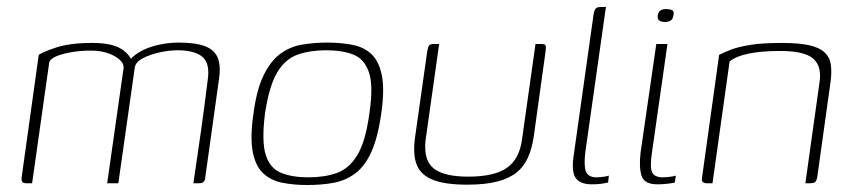

<svg xmlns="http://www.w3.org/2000/svg" viewBox="-20 -525 2449 550"><path d="M57 0Q47 0 44 -3.5Q41 -7 42 -17L91 -368Q99 -373 111 -378Q123 -383 141 -389Q159 -395 184.5 -398.5Q210 -402 245 -402Q276 -402 298.5 -396.5Q321 -391 336 -379Q351 -367 359 -349H349Q358 -362 374 -372.5Q390 -383 409 -389.5Q428 -396 449.5 -399.5Q471 -403 492 -403Q542 -403 569 -392Q596 -381 604.5 -357.5Q613 -334 607 -296L568 -17Q568 -11 565.5 -7Q563 -3 559.5 -1.5Q556 0 550 0H534Q545 -74 555.5 -148Q566 -222 575 -296Q582 -343 560 -362Q538 -381 488 -381Q465 -381 437.5 -375Q410 -369 389 -358Q368 -347 366 -331L319 0H287L334 -330Q336 -348 308.5 -364Q281 -380 240 -380Q213 -380 187.5 -376Q162 -372 143 -364.5Q124 -357 121 -346L72 0Z M860 5Q821 5 788.5 -1.5Q756 -8 734 -28.5Q712 -49 704 -90Q696 -131 706 -199Q715 -268 735 -309Q755 -350 782.5 -370.5Q810 -391 844 -397Q878 -403 918 -403Q957 -403 990 -396.5Q1023 -390 1044.5 -369.5Q1066 -349 1074 -308Q1082 -267 1072 -199Q1062 -129 1043 -88Q1024 -47 996 -27Q968 -7 934 -1Q900 5 860 5ZM863 -17Q910 -17 945 -29.5Q980 -42 1003.5 -80.5Q1027 -119 1038 -199Q1050 -279 1037 -317.5Q1024 -356 992.5 -368.5Q961 -381 914 -381Q868 -381 832.5 -368.5Q797 -356 774 -317.5Q751 -279 739 -199Q729 -119 741.5 -80.5Q754 -42 786 -29.5Q818 -17 863 -17Z M1238 -399 1199 -123Q1193 -65 1223 -42Q1253 -19 1321 -19Q1395 -19 1431 -43.5Q1467 -68 1475 -123L1514 -399Q1515 -399 1517 -399Q1519 -399 1521.5 -399Q1524 -399 1526 -399Q1528 -399 1530 -399Q1537 -399 1540 -397.5Q1543 -396 1543.5 -392Q1544 -388 1543 -379L1509 -134Q1504 -100 1492.5 -74Q1481 -48 1460 -31Q1439 -14 1404.5 -5Q1370 4 1318 4Q1256 4 1221 -9.5Q1186 -23 1174 -52.5Q1162 -82 1169 -132L1204 -379Q1206 -391 1209.5 -395Q1213 -399 1222 -399Q1226 -399 1230 -399Q1234 -399 1238 -399Z M1675 3Q1641 3 1628.5 -16Q1616 -35 1624 -84L1680 -481Q1681 -489 1683 -494.5Q1685 -500 1689 -502.5Q1693 -505 1701 -505H1716Q1716 -505 1714.5 -496.5Q1713 -488 1711 -472L1657 -91Q1652 -53 1658 -35Q1664 -17 1689 -17Q1695 -17 1707.5 -18.5Q1720 -20 1724 -22L1722 -2Q1717 -1 1705.5 1Q1694 3 1675 3Z M1863 3Q1826 3 1818 -21Q1810 -45 1815 -88L1860 -399H1892L1848 -91Q1841 -46 1848 -31.5Q1855 -17 1879 -17Q1885 -17 1898.5 -18.5Q1912 -20 1916 -22L1913 -2Q1909 -1 1902 0Q1895 1 1885 2Q1875 3 1863 3ZM1885 -462Q1876 -462 1869.5 -465.5Q1863 -469 1864 -480Q1866 -492 1872.5 -495.5Q1879 -499 1888 -499Q1898 -499 1905 -496Q1912 -493 1909 -480Q1907 -469 1900 -465.5Q1893 -462 1885 -462Z M2005 0Q1988 0 1991 -16L2040 -368Q2056 -376 2076 -383.5Q2096 -391 2130 -396.5Q2164 -402 2220 -402Q2268 -402 2297.5 -395.5Q2327 -389 2342 -375Q2357 -361 2360 -339.5Q2363 -318 2359 -289L2321 -17Q2320 -12 2318 -7.5Q2316 -3 2311.5 -1.5Q2307 0 2300 0H2287L2328 -292Q2334 -336 2309 -357.5Q2284 -379 2215 -379Q2162 -379 2125 -371.5Q2088 -364 2070 -349L2021 0Z"/></svg>

Font: Genos ExtraLight
Style: Italic
Weight: 250
Italic angle: -8°
Designer: Robert E. Leuschke
Foundry: Robert E. Leuschke
Version: Version 1.010